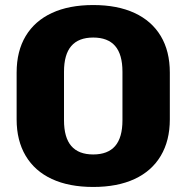

<svg xmlns="http://www.w3.org/2000/svg" viewBox="-20 -731 740 762"><path d="M350 11Q254 11 186 -20.5Q118 -52 82 -112.5Q46 -173 46 -257V-443Q46 -528 82 -588Q118 -648 186 -679.5Q254 -711 350 -711Q446 -711 514 -679.5Q582 -648 618 -588Q654 -528 654 -443V-257Q654 -173 618 -112.5Q582 -52 514 -20.5Q446 11 350 11ZM350 -118Q408 -118 437 -151.5Q466 -185 466 -254V-446Q466 -515 437 -548.5Q408 -582 350 -582Q292 -582 263 -548.5Q234 -515 234 -446V-254Q234 -185 263 -151.5Q292 -118 350 -118Z"/></svg>

Font: Pathway Extreme SemiCondensed ExtraBold
Style: Regular
Weight: 800
Width: 4
Version: Version 1.001;gftools[0.9.26]